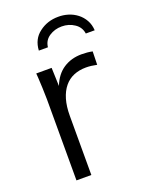

<svg xmlns="http://www.w3.org/2000/svg" viewBox="-134 -772 652 842"><g transform="rotate(-20 192.0 -351.0)"><path d="M113.8 -591.3Q116.7 -644 154.8 -672.4Q192.9 -701.7 243.7 -701.7Q267.1 -702.1 290 -695.1Q313 -688 331.3 -673.8Q349.6 -659.7 361.3 -638.9Q373 -618.2 374.5 -591.3H333Q328.6 -622.1 302.7 -639.2Q276.9 -656.7 243.7 -656.7Q210.9 -656.7 185.1 -639.6Q159.7 -622.6 156.2 -591.3ZM74.2 0V-378.4Q74.2 -400.9 72.8 -431.2L70.3 -481.4L68.8 -501H140.6L143.6 -415.5Q162.6 -464.4 199.2 -488.3Q235.8 -512.2 284.2 -512.2Q311.5 -512.2 334.5 -507.3L333 -445.3Q305.7 -451.2 282.2 -451.2Q250.5 -451.2 224.9 -440.4Q199.2 -429.7 181.2 -407.7Q163.1 -385.7 153.3 -352.8Q143.6 -319.8 143.6 -275.9V0Z"/></g></svg>

Font: Ride Light
Style: Regular
Weight: 300
Version: Version 3.000